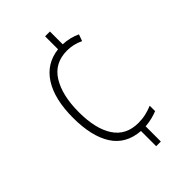

<svg xmlns="http://www.w3.org/2000/svg" viewBox="-220 -808 902 902"><g transform="rotate(-45 230.5 -357.0)"><path d="M292 -639Q317 -638 338.5 -632.5Q360 -627 379 -618L367 -585Q347 -595 326 -599.5Q305 -604 286 -604Q202 -604 161 -537.5Q120 -471 120 -360Q120 -249 160.5 -187.5Q201 -126 283 -126Q309 -126 332.5 -131.5Q356 -137 377 -146V-110Q362 -104 341.5 -98.5Q321 -93 295 -91V10H264V-91Q171 -98 126.5 -168Q82 -238 82 -360Q82 -484 128 -556Q174 -628 260 -638V-724H292Z"/></g></svg>

Font: Noto Sans Kannada Condensed ExtraLight
Style: Regular
Weight: 200
Width: 3
Designer: Jelle Bosma - Monotype Design Team
Foundry: Monotype Imaging Inc.
Version: Version 2.005; ttfautohint (v1.8.4.7-5d5b)